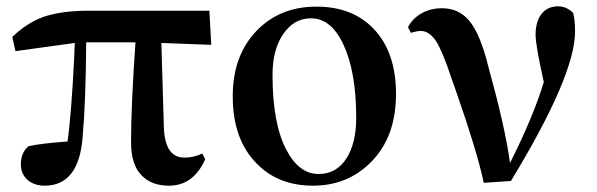

<svg xmlns="http://www.w3.org/2000/svg" viewBox="-20 -572 1889 608"><path d="M121 16C195 16 235 -37 242 -143C248 -209 252 -307 253 -438H409C400 -309 395 -203 395 -121C395 -74 406 -40 428 -17C449 5 478 16 515 16C567 16 605 -12 630 -68L620 -86C603 -77 584 -73 564 -73C523 -73 502 -104 499 -166L491 -436L649 -430L643 -538H260C201 -538 153 -531 116 -518C81 -505 49 -484 19 -455L29 -410L217 -436C216 -426 216 -411 215 -390C209 -271 202 -182 194 -124C139 -120 97 -115 70 -109C54 -95 46 -76 46 -51C46 -11 77 16 121 16Z M792 -55C837 -8 897 16 971 16C1044 16 1106 -9 1155 -59C1208 -112 1234 -184 1234 -275C1234 -363 1210 -432 1163 -481C1118 -528 1058 -551 982 -551C907 -551 845 -527 796 -478C743 -425 717 -355 717 -267C717 -176 742 -106 792 -55ZM989 -21C947 -21 913 -47 886 -99C857 -155 843 -234 843 -335C843 -388 854 -430 876 -463C899 -497 928 -514 965 -514C1007 -514 1041 -487 1067 -432C1094 -375 1108 -297 1108 -199C1108 -146 1098 -104 1078 -72C1057 -38 1027 -21 989 -21Z M1598 1C1733 -221 1801 -379 1801 -472C1801 -497 1799 -516 1795 -531C1781 -545 1765 -552 1747 -552C1702 -552 1676 -517 1676 -462C1676 -439 1685 -389 1702 -312C1680 -239 1644 -153 1595 -56C1585 -131 1562 -232 1527 -359C1510 -428 1490 -477 1467 -505C1445 -532 1416 -546 1379 -546C1357 -546 1336 -541 1317 -531C1297 -520 1282 -505 1272 -486L1281 -468C1294 -472 1305 -474 1312 -474C1331 -474 1347 -463 1362 -440C1375 -419 1391 -381 1409 -326C1413 -315 1419 -298 1427 -275C1468 -157 1497 -63 1512 7Z"/></svg>

Font: AllPunType Bold
Style: Regular
Weight: 700
Version: 1.0